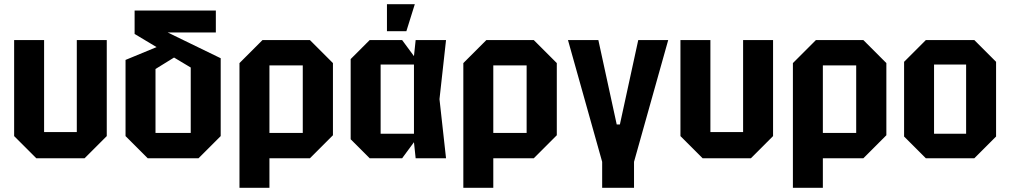

<svg xmlns="http://www.w3.org/2000/svg" viewBox="-20 -750 4783 910"><path d="M486 -560V-105L381 0H152L47 -105V-560H189V-124H344V-560Z M680 0 575 -105V-466L759 -542L832 -494L717 -423V-120H884V-430L618 -589V-700H1003V-596H775L1026 -474V-105L921 0Z M1115 140V-451L1224 -560H1449L1558 -451V-109L1449 0H1257V140ZM1415 -440H1257V-120H1415Z M1732 0 1642 -90V-470L1732 -560H1886L1942 -484L1950 -560H2094L2063 -280L2094 0H1950L1942 -76L1886 0ZM1784 -116H1942V-444H1784ZM1814 -602V-730H1946L1906 -602Z M2176 140V-451L2285 -560H2510L2619 -451V-109L2510 0H2318V140ZM2476 -440H2318V-120H2476Z M2834 17 2672 -560H2816L2903 -160H2918L3005 -560H3147L2985 17V140H2834Z M3644 -560V-105L3539 0H3310L3205 -105V-560H3347V-124H3502V-560Z M3738 140V-451L3847 -560H4072L4181 -451V-109L4072 0H3880V140ZM4038 -440H3880V-120H4038Z M4265 -103V-457L4368 -560H4598L4701 -457V-103L4598 0H4368ZM4407 -116H4559V-444H4407Z"/></svg>

Font: Tektur SemiCondensed SemiBold
Style: Regular
Weight: 600
Width: 4
Designer: Adam Jagosz
Foundry: Adam Jagosz
Version: Version 1.005;gftools[0.9.30]